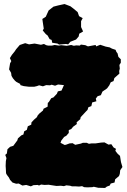

<svg xmlns="http://www.w3.org/2000/svg" viewBox="-20 -906 632 952"><path d="M168 11 146 12 133 18 110 11 91 14 73 4 60 5 42 -1 30 -14 24 -26 14 -39 10 -47 9 -68 8 -83 9 -107 12 -122 6 -138 14 -145 17 -166 30 -178 46 -183 66 -210 69 -220 86 -235 96 -239 100 -255 113 -262 118 -280 135 -288 136 -299 148 -312 164 -326 165 -331 174 -342 193 -358 196 -367 216 -377 217 -396 222 -400 234 -419 245 -423 262 -441 267 -453 285 -457 297 -484 268 -487 253 -481 236 -486 228 -483 209 -484 193 -478 174 -483 163 -479 150 -476H123L98 -479L81 -484L80 -490L61 -500L54 -506L44 -518L37 -530L35 -545L25 -562L30 -592L36 -603L29 -618L39 -634L52 -650L60 -662L78 -683L105 -692L124 -686L151 -690L157 -689L183 -684L198 -688L209 -682L218 -680H238L251 -683L272 -680L283 -682L311 -679L333 -683L346 -679L358 -681L376 -680L381 -685L403 -682L416 -676L454 -683L457 -676L477 -684L504 -675L524 -671L535 -665L553 -659L557 -649L563 -641L567 -624L579 -612V-595L572 -584L574 -566L571 -554L572 -541L547 -519L543 -504L529 -498L522 -483L511 -468L507 -465L488 -452L480 -434L464 -429L455 -417L458 -404L437 -398L433 -380L418 -374L414 -361L406 -353L380 -325L378 -315L360 -300L361 -291L343 -278L333 -266L321 -261V-247L309 -233L298 -227L284 -209L280 -198L301 -187L309 -189L325 -195L340 -196L353 -188L381 -194L391 -198H410L421 -193L434 -195H454L481 -199L498 -200L518 -189L532 -191L543 -175L555 -168L552 -158L563 -144L575 -133L578 -114L580 -102L587 -78L576 -62L574 -44L570 -33L551 -17L548 -1L529 4L524 14L510 19L501 26L467 25L445 20L438 22L413 23L397 22L387 17L372 19L356 18H337L328 15L309 13L297 17L282 15L260 16L240 13L221 10L201 11L184 9L173 14ZM273 -685 265 -690 239 -694 236 -708 226 -712 216 -730 207 -737 192 -755 197 -764 192 -797 190 -812 207 -823 221 -854 245 -873 268 -879 300 -886 329 -875 346 -862 365 -846 372 -826 390 -816 382 -801V-772L392 -750L373 -739L370 -725L357 -710L329 -699L318 -686L307 -688Z"/></svg>

Font: Winky Rough Black
Style: Regular
Weight: 900
Designer: Simon Atzbach
Foundry: typofactur
Version: Version 1.206; ttfautohint (v1.8.4.7-5d5b)